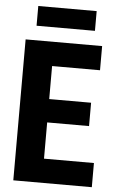

<svg xmlns="http://www.w3.org/2000/svg" viewBox="-59 -910 575 950"><g transform="rotate(5 229.0 -435.0)"><path d="M44 0V-700H424V-580H186V-416H394V-300H186V-120H434V0ZM92 -772V-870H382V-772Z"/></g></svg>

Font: Tektur SemiCondensed SemiBold
Style: Regular
Weight: 600
Width: 4
Designer: Adam Jagosz
Foundry: Adam Jagosz
Version: Version 1.005;gftools[0.9.30]